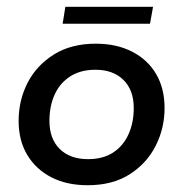

<svg xmlns="http://www.w3.org/2000/svg" viewBox="-20 -537 541 567"><path d="M239 10Q177 10 131.5 -13.5Q86 -37 60.5 -79.5Q35 -122 35 -180Q35 -241 61.5 -292.5Q88 -344 139 -376Q190 -408 263 -408Q324 -408 370 -384.5Q416 -361 441 -318.5Q466 -276 466 -218Q466 -158 439.5 -106Q413 -54 362.5 -22Q312 10 239 10ZM240 -67Q284 -67 314 -86.5Q344 -106 359.5 -140.5Q375 -175 375 -218Q375 -271 344.5 -301Q314 -331 262 -331Q218 -331 187.5 -311.5Q157 -292 141.5 -258Q126 -224 126 -180Q126 -127 156.5 -97Q187 -67 240 -67ZM165 -467 173 -517H432L423 -467Z"/></svg>

Font: Rokkitt Medium
Style: Italic
Weight: 500
Italic angle: -9°
Designer: Vernon Adams
Foundry: Vernon Adams
Version: Version 3.103